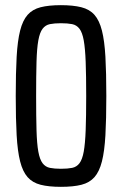

<svg xmlns="http://www.w3.org/2000/svg" viewBox="-20 -716 474 744"><path d="M216 8Q169 8 137.5 0Q106 -8 87 -29.5Q68 -51 58 -90.5Q48 -130 44.5 -192Q41 -254 41 -344Q41 -434 44.5 -496Q48 -558 58 -597.5Q68 -637 87 -658.5Q106 -680 137.5 -688Q169 -696 216 -696Q263 -696 295 -688Q327 -680 346 -658.5Q365 -637 375 -597.5Q385 -558 388.5 -496Q392 -434 392 -344Q392 -254 388.5 -192Q385 -130 375 -90.5Q365 -51 346 -29.5Q327 -8 295.5 0Q264 8 216 8ZM216 -62Q242 -62 259.5 -65.5Q277 -69 288 -83.5Q299 -98 304.5 -128.5Q310 -159 312 -211.5Q314 -264 314 -344Q314 -424 312 -476.5Q310 -529 304.5 -559.5Q299 -590 288 -604.5Q277 -619 259.5 -622.5Q242 -626 216 -626Q191 -626 173.5 -622.5Q156 -619 145 -604.5Q134 -590 128.5 -559.5Q123 -529 121.5 -476.5Q120 -424 120 -344Q120 -264 121.5 -211.5Q123 -159 128.5 -128.5Q134 -98 145 -83.5Q156 -69 173.5 -65.5Q191 -62 216 -62Z"/></svg>

Font: Saira ExtraCondensed Medium
Style: Regular
Weight: 500
Width: 2
Designer: Hector Gatti with collaboration of the Omnibus-Type team
Foundry: Omnibus-Type
Version: Version 1.101